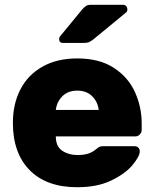

<svg xmlns="http://www.w3.org/2000/svg" viewBox="-20 -775 647 805"><path d="M34 0ZM304 -125Q332 -125 350 -131Q368 -137 381 -148Q392 -157 397 -159.5Q402 -162 414 -162H544Q554 -162 560 -156Q566 -150 566 -140Q566 -120 536 -83.5Q506 -47 447 -18.5Q388 10 304 10Q175 10 104.5 -61.5Q34 -133 34 -260Q34 -339 65.5 -400Q97 -461 158 -495.5Q219 -530 304 -530Q397 -530 457.5 -490.5Q518 -451 546 -388.5Q574 -326 574 -258V-230Q574 -219 566 -211Q558 -203 547 -203H214Q214 -161 241 -143Q268 -125 304 -125ZM394 -314Q390 -348 366.5 -371.5Q343 -395 304 -395Q265 -395 241.5 -371.5Q218 -348 214 -314ZM362 -755H495Q504 -755 509 -749.5Q514 -744 514 -735Q514 -728 509 -723L374 -612Q363 -603 354.5 -599Q346 -595 332 -595H244Q228 -595 228 -611Q228 -619 233 -624L325 -736Q336 -748 343 -751.5Q350 -755 362 -755Z"/></svg>

Font: Hezaedrus
Style: Bold
Weight: 700
Designer: Hubert & Fischer
Foundry: Hubert & Fischer
Version: Version 1.10;September 3, 2019;FontCreator 11.5.0.2425 64-bi